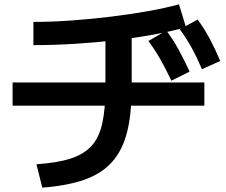

<svg xmlns="http://www.w3.org/2000/svg" viewBox="-20 -803 1040 885"><path d="M148 -46Q243 -52 305 -72Q367 -92 402 -130.5Q437 -169 451.5 -235Q466 -301 466 -400V-682H587V-400Q587 -279 566 -195Q545 -111 497 -57Q449 -3 370 25Q291 53 175 62ZM38 -316V-423H922V-316ZM134 -702Q216 -702 307.5 -708.5Q399 -715 489.5 -726Q580 -737 661.5 -751.5Q743 -766 805 -783L837 -678Q773 -659 690.5 -644Q608 -629 515.5 -618Q423 -607 325.5 -601Q228 -595 134 -595ZM770 -431Q744 -486 719.5 -529Q695 -572 664 -614L747 -662Q779 -619 804 -573Q829 -527 854 -473ZM911 -484Q887 -540 863 -583.5Q839 -627 809 -668L891 -713Q923 -669 947.5 -623Q972 -577 995 -522Z"/></svg>

Font: M PLUS 2 Thin SemiBold
Style: Regular
Weight: 600
Version: Version 1.001